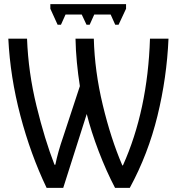

<svg xmlns="http://www.w3.org/2000/svg" viewBox="-20 -900 848 923"><path d="M222 -880V-858L257 -781H273L295 -830H373L396 -781H411L433 -830H512L534 -781H550L586 -858V-880ZM284 3 397 -352Q418 -268 454.5 -172.5Q491 -77 533 3H604Q692 -159 737 -343Q782 -527 790 -714H701Q690 -370 571 -105H568Q513 -233 474 -395.5Q435 -558 431 -714H343Q344 -659 349.5 -601Q355 -543 364 -486L284 -243Q258 -168 246 -108H242Q195 -229 155.5 -390.5Q116 -552 110 -714H20Q29 -530 78 -344Q127 -158 204 3Z"/></svg>

Font: Noto Sans UI SemiCondensed
Style: Regular
Weight: 400
Width: 4
Designer: Monotype Design Team
Foundry: Monotype Imaging Inc.
Version: 1.001